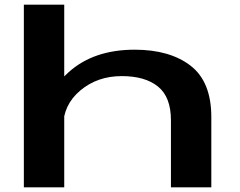

<svg xmlns="http://www.w3.org/2000/svg" viewBox="-20 -805 1032 825"><path d="M82.5 0H256V-785H82.5ZM714.5 0H888V-302Q888 -454 798.8 -522.8Q709.5 -591.5 558.5 -591.5Q382.5 -591.5 275 -494.8Q167.5 -398 167.5 -319.5L251 -258Q251 -354 324.8 -416Q398.5 -478 503 -478Q603.5 -478 659 -433Q714.5 -388 714.5 -288.5Z"/></svg>

Font: Anybody ExtraExpanded SemiBold
Style: Regular
Weight: 600
Width: 8
Version: Version 1.113;gftools[0.9.25]